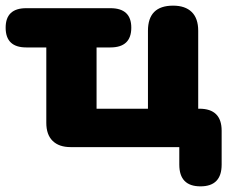

<svg xmlns="http://www.w3.org/2000/svg" viewBox="-20 -521 818 680"><path d="M690 139Q615 139 615 62V0H230Q189 0 166.5 -22Q144 -44 144 -86V-353H73Q0 -353 0 -423Q0 -492 73 -492H371Q445 -492 445 -423Q445 -353 371 -353H322V-136H504V-412Q504 -501 593 -501Q636 -501 659 -478.5Q682 -456 682 -412V-136H686Q765 -136 765 -58V62Q765 139 690 139Z"/></svg>

Font: Chiron GoRound TC H
Style: Regular
Weight: 900
Designer: Ryoko NISHIZUKA 西塚涼子 (kana, bopomofo & ideographs); Paul D. Hunt (Latin, Greek & Cyrillic); Sandoll Communications 산돌커뮤니
Foundry: Adobe
Version: Version 1.000;hotconv 1.1.1;makeotfexe 2.6.0